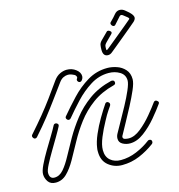

<svg xmlns="http://www.w3.org/2000/svg" viewBox="-101 -657 689 741"><g transform="rotate(-15 243.5 -286.5)"><path d="M0 -182Q-5 -182 -8.5 -188Q-12 -194 -8 -199Q23 -234 45.5 -261.5Q68 -289 88.5 -317Q109 -345 133 -379Q144 -394 158 -400.5Q172 -407 185 -407Q206 -407 221.5 -395Q237 -383 237 -368Q237 -359 230 -351Q227 -348 223 -348Q218 -348 214.5 -353.5Q211 -359 216 -365Q217 -366 217 -369Q217 -372 214 -376Q211 -380 200 -384Q193 -387 185 -387Q176 -387 166.5 -382.5Q157 -378 149 -367Q124 -333 103.5 -305Q83 -277 61 -249Q39 -221 8 -186Q5 -182 0 -182ZM349 -69Q333 -69 319.5 -76.5Q306 -84 306 -99Q306 -109 311 -118Q318 -131 333 -157.5Q348 -184 364 -213.5Q380 -243 391 -268.5Q402 -294 402 -306Q402 -329 382.5 -341Q363 -353 338 -353Q299 -353 265 -331.5Q231 -310 203 -280Q175 -250 152 -222Q149 -218 144 -218Q139 -218 135.5 -223.5Q132 -229 136 -234Q162 -265 192 -297Q222 -329 258.5 -351Q295 -373 338 -373Q356 -373 375.5 -366.5Q395 -360 408.5 -345Q422 -330 422 -306Q422 -291 410.5 -264.5Q399 -238 383 -207.5Q367 -177 352 -150Q337 -123 329 -108Q326 -104 326 -100Q326 -93 334 -91Q342 -89 349 -89Q372 -89 397 -109Q422 -129 444 -155.5Q466 -182 478 -199Q481 -203 485 -203Q490 -203 494.5 -198Q499 -193 494 -187Q480 -167 456.5 -139Q433 -111 405 -90Q377 -69 349 -69ZM33 3Q12 3 2.5 -11Q-7 -25 -7 -41Q-7 -54 4 -77Q15 -100 30.5 -126Q46 -152 60 -175Q74 -198 81 -212Q84 -218 90 -218Q95 -218 98.5 -214Q102 -210 99 -204Q93 -192 79.5 -169Q66 -146 50.5 -120Q35 -94 24 -72.5Q13 -51 13 -41Q13 -17 33 -17Q53 -17 69 -35.5Q85 -54 101 -84Q117 -114 137 -149Q157 -184 184 -218.5Q211 -253 249 -280.5Q287 -308 340 -321H343Q353 -321 353 -311Q353 -304 345 -302Q294 -289 257.5 -262Q221 -235 195 -200.5Q169 -166 149.5 -130Q130 -94 113 -64Q96 -34 77 -15.5Q58 3 33 3ZM298 4Q267 4 243.5 -15Q220 -34 220 -70Q220 -74 220 -77.5Q220 -81 221 -85Q224 -108 236.5 -137Q249 -166 265.5 -194Q282 -222 295 -241Q298 -246 303 -246Q308 -246 311.5 -241Q315 -236 311 -229Q311 -229 301 -214.5Q291 -200 279 -177Q264 -150 252 -121Q240 -92 240 -71Q240 -44 256.5 -30Q273 -16 298 -16Q330 -16 361 -29Q392 -42 417 -61Q419 -63 423 -63Q433 -63 433 -53Q433 -48 429 -45Q401 -24 368 -10Q335 4 298 4ZM355 -420Q335 -420 335 -446Q335 -458 336.5 -466Q338 -474 346 -482L373 -509Q374 -511 378 -511Q383 -511 388 -506Q393 -501 387 -495L362 -470Q355 -463 354 -458.5Q353 -454 353 -446Q353 -440 354.5 -440Q356 -440 360 -443Q364 -446 379 -458.5Q394 -471 412.5 -486Q431 -501 447 -514.5Q463 -528 469 -533Q469 -533 469.5 -533.5Q470 -534 470 -535Q470 -537 466.5 -540.5Q463 -544 452 -552Q443 -560 437 -554Q418 -532 411 -525Q409 -523 406 -523Q400 -523 396.5 -529.5Q393 -536 397 -540Q405 -548 411.5 -555Q418 -562 421 -566Q430 -577 442 -577Q454 -577 464 -568Q491 -547 491 -534Q491 -527 483 -519Q476 -513 460 -499.5Q444 -486 425 -470.5Q406 -455 391 -442.5Q376 -430 372 -427Q364 -420 355 -420Z"/></g></svg>

Font: Neonderthaw
Style: Regular
Weight: 400
Designer: Robert E. Leuschke
Foundry: Robert E. Leuschke
Version: Version 1.010; ttfautohint (v1.8.3)